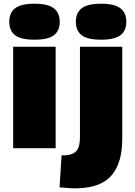

<svg xmlns="http://www.w3.org/2000/svg" viewBox="-20 -799 730 1035"><path d="M166 -585Q93 -585 61.5 -609Q30 -633 30 -682Q30 -730 61.5 -754.5Q93 -779 166 -779Q238 -779 270 -754.5Q302 -730 302 -682Q302 -633 270.5 -609Q239 -585 166 -585ZM51 0V-547H280V0ZM525 -585Q452 -585 420.5 -609Q389 -633 389 -682Q389 -730 420.5 -754.5Q452 -779 525 -779Q597 -779 629 -754.5Q661 -730 661 -682Q661 -633 629 -609Q597 -585 525 -585ZM639 -547V-50Q639 77 583 144.5Q527 212 400 216Q380 217 351 215Q322 213 301 211L312 38Q325 39 335 38Q375 35 393 13.5Q411 -8 411 -59V-547Z"/></svg>

Font: Georama Extended ExtraBold
Style: Regular
Weight: 800
Width: 7
Designer: Jean-Baptiste Levee
Foundry: Production Type
Version: Version 1.000